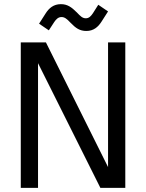

<svg xmlns="http://www.w3.org/2000/svg" viewBox="-20 -904 704 924"><path d="M80 0H163V-600L463 0H583V-700H500V-100L201 -700H80ZM168 -790 215 -758 241 -798C250 -811 260 -822 276 -822C291 -822 302 -813 319 -795C345 -768 364 -755 396 -755C430 -755 452 -774 468 -799L500 -849L453 -881L427 -840C418 -827 409 -816 393 -816C377 -816 367 -826 350 -844C324 -870 304 -884 273 -884C238 -884 216 -865 200 -840Z"/></svg>

Font: Meta Space
Style: Regular
Weight: 400
Designer: Meta Pool / Florian Karsten
Foundry: Meta Pool / Florian Karsten
Version: Version 2.000;Glyphs 3.1.1 (3137)